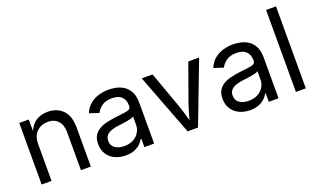

<svg xmlns="http://www.w3.org/2000/svg" viewBox="-77 -1159 2653 1601"><g transform="rotate(-20 1249.5 -358.0)"><path d="M165 -327.1V0H77.1V-545.9H161.6L162.1 -444.8Q188.5 -502.9 231.2 -527.8Q273.9 -552.7 329.1 -552.7Q412.1 -552.7 462.9 -501.5Q513.7 -450.2 513.7 -346.7V0H425.8V-339.4Q425.8 -402.3 392.8 -438Q359.9 -473.6 302.7 -473.6Q243.7 -473.6 204.3 -435.3Q165 -397 165 -327.1Z M820.8 12.7Q769 12.7 726.8 -6.8Q684.6 -26.4 659.7 -64Q634.8 -101.6 634.8 -155.3Q634.8 -202.1 653.3 -231.4Q671.9 -260.7 702.9 -277.6Q733.9 -294.4 771.5 -302.7Q809.1 -311 847.2 -315.9Q896 -322.3 926.8 -325.7Q957.5 -329.1 972.4 -337.4Q987.3 -345.7 987.3 -365.7V-368.7Q987.3 -419.4 958.5 -447.5Q929.7 -475.6 873 -475.6Q814 -475.6 780.8 -450Q747.6 -424.3 734.9 -395.5L650.4 -423.3Q671.4 -473.1 707 -501.2Q742.7 -529.3 785.6 -541Q828.6 -552.7 870.6 -552.7Q897.9 -552.7 932.9 -546.1Q967.8 -539.6 1000.2 -520Q1032.7 -500.5 1054 -462.2Q1075.2 -423.8 1075.2 -359.9V0H988.8V-74.2H982.9Q973.6 -55.2 953.1 -34.9Q932.6 -14.6 899.9 -1Q867.2 12.7 820.8 12.7ZM835.9 -64.9Q884.8 -64.9 918.5 -84Q952.1 -103 969.7 -133.5Q987.3 -164.1 987.3 -197.3V-272.9Q981.9 -266.6 963.9 -261.5Q945.8 -256.3 922.6 -252.4Q899.4 -248.5 877.7 -245.8Q856 -243.2 843.3 -241.7Q811.5 -237.8 783.9 -228.3Q756.3 -218.8 739.7 -200.4Q723.1 -182.1 723.1 -150.9Q723.1 -108.4 755.1 -86.7Q787.1 -64.9 835.9 -64.9Z M1372.6 0 1164.1 -545.9H1260.3L1376.5 -222.2Q1389.2 -186.5 1399.4 -151.1Q1409.7 -115.7 1418.9 -81.5Q1428.2 -115.7 1438.2 -151.1Q1448.2 -186.5 1460.9 -222.2L1577.1 -545.9H1673.3L1464.8 0Z M1924.8 12.7Q1873 12.7 1830.8 -6.8Q1788.6 -26.4 1763.7 -64Q1738.8 -101.6 1738.8 -155.3Q1738.8 -202.1 1757.3 -231.4Q1775.9 -260.7 1806.9 -277.6Q1837.9 -294.4 1875.5 -302.7Q1913.1 -311 1951.2 -315.9Q2000 -322.3 2030.8 -325.7Q2061.5 -329.1 2076.4 -337.4Q2091.3 -345.7 2091.3 -365.7V-368.7Q2091.3 -419.4 2062.5 -447.5Q2033.7 -475.6 1977.1 -475.6Q1918 -475.6 1884.8 -450Q1851.6 -424.3 1838.9 -395.5L1754.4 -423.3Q1775.4 -473.1 1811 -501.2Q1846.7 -529.3 1889.6 -541Q1932.6 -552.7 1974.6 -552.7Q2002 -552.7 2036.9 -546.1Q2071.8 -539.6 2104.2 -520Q2136.7 -500.5 2158 -462.2Q2179.2 -423.8 2179.2 -359.9V0H2092.8V-74.2H2086.9Q2077.6 -55.2 2057.1 -34.9Q2036.6 -14.6 2003.9 -1Q1971.2 12.7 1924.8 12.7ZM1939.9 -64.9Q1988.8 -64.9 2022.5 -84Q2056.2 -103 2073.7 -133.5Q2091.3 -164.1 2091.3 -197.3V-272.9Q2085.9 -266.6 2067.9 -261.5Q2049.8 -256.3 2026.6 -252.4Q2003.4 -248.5 1981.7 -245.8Q1960 -243.2 1947.3 -241.7Q1915.5 -237.8 1887.9 -228.3Q1860.4 -218.8 1843.8 -200.4Q1827.1 -182.1 1827.1 -150.9Q1827.1 -108.4 1859.1 -86.7Q1891.1 -64.9 1939.9 -64.9Z M2421.4 -727.5V0H2333.5V-727.5Z"/></g></svg>

Font: Inter-Regular
Style: Regular
Weight: 400
Designer: Rasmus Andersson
Foundry: rsms
Version: Version 4.000;git-a52131595